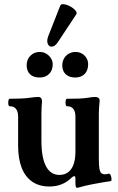

<svg xmlns="http://www.w3.org/2000/svg" viewBox="-20 -884 566 921"><path d="M341.8 -4.9V-27.8Q341.8 -39.1 336.4 -39.1Q331.5 -39.1 323.7 -32.2Q303.2 -11.2 276.1 -0.2Q249 10.7 217.3 10.7Q168.9 10.7 135.3 -12Q101.6 -34.7 84.2 -78.6Q66.9 -122.6 66.9 -185.1V-324.2Q66.9 -349.1 56.6 -361.8Q46.4 -374.5 25.9 -374.5Q21.5 -374.5 20 -383.5Q18.6 -392.6 20.3 -401.4Q22 -410.2 25.9 -410.2Q89.4 -410.2 122.1 -415Q148.4 -418.9 164.1 -418.9Q171.9 -418.9 176.8 -413.6Q181.6 -408.2 181.6 -397.9Q178.7 -367.2 178.7 -337.9V-208.5Q178.7 -127.9 200.7 -86.4Q222.7 -44.9 265.1 -44.9Q289.6 -44.9 306.9 -57.9Q324.2 -70.8 333 -95.7Q341.8 -120.6 341.8 -156.2V-324.2Q341.8 -374.5 300.8 -374.5Q296.4 -374.5 294.9 -383.5Q293.5 -392.6 295.2 -401.4Q296.9 -410.2 300.8 -410.2Q334 -410.2 357.9 -411.1Q381.8 -412.1 397.9 -414.6Q412.6 -417 421.1 -418Q429.7 -418.9 438 -418.9Q446.8 -418.9 452.4 -414.3Q458 -409.7 458 -400.9Q454.1 -363.3 454.1 -337.9V-125Q454.1 -93.3 456.5 -77.1Q459 -61 465.3 -54.4Q471.7 -47.9 483.9 -47.9Q490.2 -47.9 501 -50.8Q506.8 -52.2 510.7 -43.7Q514.6 -35.2 514.9 -25.4Q515.1 -15.6 510.7 -15.1Q497.1 -13.2 474.4 -9.5Q451.7 -5.9 430.2 -1.5L410.6 2.4Q385.3 7.3 358.9 15.1Q353 17.1 349.6 17.1Q345.7 17.1 343.8 11.5Q341.8 5.9 341.8 -4.9ZM107.9 -570.8Q107.9 -599.1 126 -616.9Q144 -634.8 170.9 -634.8Q188.5 -634.8 202.6 -626Q216.8 -617.2 224.9 -603.5Q232.9 -589.8 232.9 -576.2Q232.9 -545.9 215.3 -529.1Q197.8 -512.2 170.9 -512.2Q139.2 -512.2 123.5 -528.3Q107.9 -544.4 107.9 -570.8ZM278.8 -570.8Q278.8 -589.4 287.4 -604Q295.9 -618.7 310.3 -626.7Q324.7 -634.8 341.8 -634.8Q359.9 -634.8 373.8 -626.5Q387.7 -618.2 395.3 -604.7Q402.8 -591.3 402.8 -576.2Q402.8 -545.9 386 -529.1Q369.1 -512.2 341.8 -512.2Q320.8 -512.2 306.6 -519.8Q292.5 -527.3 285.6 -540.5Q278.8 -553.7 278.8 -570.8ZM210.9 -709 268.6 -856Q272.9 -868.2 295.2 -862.1Q317.4 -856 335 -840.8Q352.5 -825.7 345.7 -814.9L258.8 -683.6Q245.1 -662.1 230.5 -660.4Q215.8 -658.7 209.5 -673.1Q203.1 -687.5 210.9 -709Z"/></svg>

Font: Junicode Two Beta VF
Style: Regular
Weight: 400
Designer: Peter S. Baker
Foundry: Briery Creek Software
Version: Version 1.031 beta; ttfautohint (v1.8.1.43-b0c9)